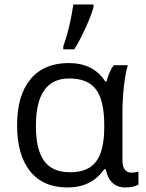

<svg xmlns="http://www.w3.org/2000/svg" viewBox="-20 -826 651 856"><path d="M115.7 -472.7Q175.8 -544.9 286.1 -544.9Q396.5 -544.9 449.2 -462.9H455.1Q466.8 -507.8 486.8 -535.2H549.8Q539.6 -502.9 532.7 -442.9Q525.9 -382.8 525.9 -326.2V-111.8Q525.9 -56.2 566.9 -56.2Q581.1 -56.2 597.2 -61V-2.9Q574.7 9.8 539.1 9.8Q468.3 9.8 451.2 -71.8H444.8Q388.7 9.8 280.8 9.8Q172.4 9.8 114.3 -62.5Q56.2 -134.8 56.2 -267.6Q56.2 -400.4 115.7 -472.7ZM292 -58.1Q372.1 -57.6 408.2 -105.5Q444.8 -153.3 444.8 -259.8V-267.1Q444.8 -378.9 407.7 -427.7Q370.6 -476.6 288.1 -476.1Q140.1 -476.1 140.1 -265.1Q139.6 -161.6 175.8 -109.9Q211.9 -58.1 292 -58.1ZM397 -806.2V-794.9Q387.7 -758.8 361.3 -701.2Q335 -643.6 311 -606H262.2V-620.1Q291 -697.8 307.1 -806.2Z"/></svg>

Font: OpenSans-Regular
Style: Regular
Weight: 400
Foundry: Ascender Corporation
Version: Version 1.10